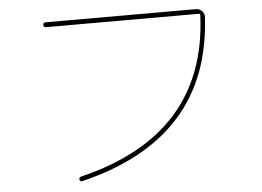

<svg xmlns="http://www.w3.org/2000/svg" viewBox="-49 -754 1099 806"><g transform="rotate(-5 500.0 -351.0)"><path d="M169.9 -669.9Q160.2 -669.9 160.2 -680.2Q160.2 -690.4 169.9 -690.4H804.7Q819.3 -690.4 829.6 -679.7Q839.8 -668.9 838.9 -654.3Q811.5 -145.5 266.6 -12.7Q256.8 -10.7 254.9 -19.5Q252.9 -29.3 262.7 -32.2Q798.8 -162.1 820.3 -664.1Q820.3 -669.9 815.4 -669.9Z"/></g></svg>

Font: Rounded-X Mgen+ 2m thin
Style: Regular
Weight: 100
Designer: [Source Han Sans]
Ryoko NISHIZUKA  (kana & ideographs); Paul D. Hunt (Latin, Greek & Cyrillic); Wenlong ZHANG  (bopomofo
Version: Version 1.059.20150602